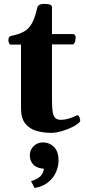

<svg xmlns="http://www.w3.org/2000/svg" viewBox="-20 -658 437 972"><path d="M240.2 14.6Q199.2 14.6 164.1 4.4Q128.9 -5.9 107.7 -32.7Q86.4 -59.6 86.4 -108.9V-432.1H34.2Q28.8 -432.6 25.6 -440.2Q22.5 -447.8 22.5 -453.6Q22.5 -472.2 34.7 -476.1Q76.2 -483.9 101.6 -498.3Q127 -512.7 142.3 -541.3Q157.7 -569.8 168.5 -619.1Q170.4 -627.4 178.5 -632.8Q186.5 -638.2 206.1 -638.2Q227.1 -638.2 235.1 -633.5Q243.2 -628.9 243.2 -621.6V-485.4H351.1Q356.9 -484.9 359.9 -479.7Q362.8 -474.6 362.8 -468.8Q362.8 -452.6 358.2 -442.9Q353.5 -433.1 348.1 -433.1H243.2V-152.3Q243.2 -110.8 247.3 -89.1Q251.5 -67.4 261.5 -59.3Q271.5 -51.3 288.6 -51.3Q305.7 -51.3 327.4 -57.4Q349.1 -63.5 367.2 -73.2Q374.5 -77.1 379.4 -69.6Q384.3 -62 385.7 -52.7Q387.2 -43.5 383.8 -41Q371.6 -27.3 345.9 -14.6Q320.3 -2 291.5 6.3Q262.7 14.6 240.2 14.6ZM196.8 63Q231 63 253.7 86.2Q276.4 109.4 276.4 154.8Q276.4 183.6 263.7 213.1Q251 242.7 224.1 264.6Q197.3 286.6 154.8 293.5L137.2 258.8Q167.5 251 185.3 233.4Q203.1 215.8 203.6 180.7L211.9 196.8Q170.4 195.8 150.6 177Q130.9 158.2 130.9 128.4Q130.9 101.1 150.1 82Q169.4 63 196.8 63Z"/></svg>

Font: Gelasio
Style: Bold
Weight: 700
Designer: Eben Sorkin
Foundry: Eben Sorkin
Version: Version 1.008